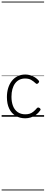

<svg xmlns="http://www.w3.org/2000/svg" viewBox="-20 -1435 562 2360"><path d="M291 19Q223 19 172 -11.5Q121 -42 93 -100Q65 -158 65 -241Q65 -302 80.5 -352.5Q96 -403 125.5 -440.5Q155 -478 197 -498.5Q239 -519 291 -519Q337 -519 381.5 -499Q426 -479 455 -445Q462 -437 460.5 -429.5Q459 -422 450 -413Q441 -404 433.5 -404Q426 -404 420 -410Q391 -437 362 -453.5Q333 -470 288 -470Q250 -470 219 -455Q188 -440 166 -410.5Q144 -381 132.5 -339.5Q121 -298 121 -245Q121 -182 139.5 -133.5Q158 -85 196.5 -57.5Q235 -30 292 -30Q323 -30 346.5 -38Q370 -46 391.5 -63.5Q413 -81 435 -107Q442 -114 450 -113.5Q458 -113 467 -107Q475 -101 478 -93.5Q481 -86 475 -79Q452 -45 421.5 -23Q391 -1 357 9Q323 19 291 19ZM0 895H522V905H0ZM0 -20H522V0H0ZM0 -505H522V-500H0ZM0 -1415H522V-1405H0Z"/></svg>

Font: Playwrite BE WAL Guides
Style: Regular
Weight: 400
Designer: Veronika Burian, José Scaglione
Foundry: TypeTogether
Version: Version 1.003